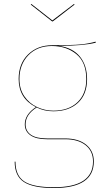

<svg xmlns="http://www.w3.org/2000/svg" viewBox="-20 -755 537 968"><path d="M463 -540Q403 -524 277 -524Q347 -514 383 -469.5Q419 -425 419 -356Q419 -279 373 -236.5Q327 -194 249 -194Q203 -194 165 -213Q109 -178 109 -128Q109 -94 136 -75.5Q163 -57 217 -57H308Q376 -57 414.5 -25.5Q453 6 453 59Q453 193 252 193Q147 193 100.5 162.5Q54 132 54 60H58Q58 131 103 160Q148 189 252 189Q449 189 449 59Q449 7 411.5 -23Q374 -53 308 -53H217Q162 -53 133.5 -73Q105 -93 105 -128Q105 -178 161 -215Q74 -259 74 -357Q74 -434 121.5 -480.5Q169 -527 243 -527Q346 -527 386.5 -531Q427 -535 462 -545ZM78 -357Q78 -306 102.5 -270Q127 -234 166.5 -215.5Q206 -197 249 -197Q325 -197 370 -239Q415 -281 415 -356Q415 -441 365 -482Q315 -523 241 -523Q168 -523 123 -476.5Q78 -430 78 -357ZM356 -732 246 -647H243L135 -732L138 -735L244 -652L353 -735Z"/></svg>

Font: FiraGO Four
Style: Regular
Weight: 100
Designer: bBox Type
Foundry: bBox Type GmbH
Version: Version 1.001